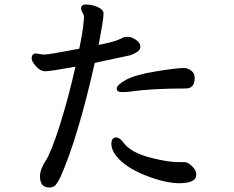

<svg xmlns="http://www.w3.org/2000/svg" viewBox="-20 -803 1040 855"><path d="M441 -746V-740Q441 -716 419 -603Q491 -617 514 -629L529 -636Q535 -639 550.5 -639Q566 -639 585.5 -625.5Q605 -612 605 -597V-594Q605 -572 557 -556H556L402 -523Q327 -190 249 -14Q238 8 228.5 20Q219 32 199 32Q158 32 158 -19Q158 -48 183.5 -87.5Q209 -127 247 -247.5Q285 -368 316 -506Q204 -486 186 -486H181Q159 -486 140 -508Q121 -530 121 -542Q121 -565 141 -565Q145 -565 165 -561L177 -560Q197 -560 333 -586Q349 -662 353 -711L354 -726Q354 -737 347.5 -747Q341 -757 341 -765Q341 -783 362 -783Q373 -783 390 -780Q437 -768 441 -746ZM803 -500Q817 -499 832 -488Q847 -477 847 -456Q847 -409 807 -409Q654 -409 558 -395Q544 -393 522 -393Q500 -393 500 -409Q500 -425 541 -447.5Q582 -470 673.5 -485Q765 -500 797 -500ZM498 -108Q476 -135 476 -163Q476 -191 498 -191Q512 -191 529 -169Q562 -122 658 -99Q729 -81 776 -81H803Q816 -81 835 -63Q854 -45 854 -27V-25Q854 8 797 12L783 13H782Q716 13 627.5 -22Q539 -57 498 -108Z"/></svg>

Font: LXGW ZhenKai
Style: Regular
Weight: 400
Designer: LXGW / Fontworks Inc.
Foundry: LXGW / Fontworks Inc.
Version: Version 0.800;June 8, 2025